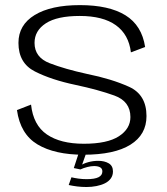

<svg xmlns="http://www.w3.org/2000/svg" viewBox="-20 -616 671 770"><path d="M315 4.5Q439 4.5 503.2 -35.8Q567.5 -76 567.5 -150.5Q567.5 -236 497.8 -267.8Q428 -299.5 329 -319.5Q240 -339 179.2 -362.5Q118.5 -386 118.5 -444Q118.5 -493 163.8 -522.5Q209 -552 300 -552Q393 -552 444.8 -514.8Q496.5 -477.5 505 -406L562 -427.5Q549 -514 483 -554.8Q417 -595.5 300.5 -595.5Q184.5 -595.5 119.2 -555.8Q54 -516 54 -444Q54 -363 119.8 -329.5Q185.5 -296 283 -275.5Q374.5 -256 438.8 -232.8Q503 -209.5 503 -146.5Q503 -99.5 456.8 -69.5Q410.5 -39.5 316 -39.5Q222.5 -39.5 168 -76.8Q113.5 -114 104.5 -196.5L48 -174.5Q61.5 -78 130.5 -36.8Q199.5 4.5 315 4.5ZM327 134Q347.5 134 366.8 130.2Q386 126.5 401 119Q416 111.5 424.5 99.5Q433 87.5 433 71.5Q433 49 416 39Q399 29 374 29Q353 29 333.5 34.5Q314 40 304 47.5L302.5 63.5Q315.5 57.5 330.2 53.8Q345 50 357.5 50Q372.5 50 381.5 55Q390.5 60 390.5 71.5Q390.5 87 375 94.8Q359.5 102.5 327.5 102.5Q310 102.5 294.2 100.2Q278.5 98 266.5 95L255.5 126Q271.5 129.5 289.8 131.8Q308 134 327 134ZM302.5 63.5 325 0H295L276 58Z"/></svg>

Font: Anybody SemiExpanded Light
Style: Regular
Weight: 300
Width: 6
Version: Version 1.113;gftools[0.9.25]